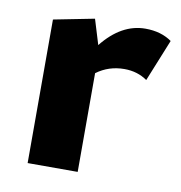

<svg xmlns="http://www.w3.org/2000/svg" viewBox="-58 -490 512 544"><g transform="rotate(10 198.0 -218.0)"><path d="M395 -411 346 -290Q318 -310 280 -310Q235 -310 200 -284V0H56V-413L173 -436L195 -364Q250 -433 319 -433Q364 -433 395 -411Z"/></g></svg>

Font: Ysabeau Ultrabold
Style: Regular
Weight: 800
Designer: Christian Thalmann (Catharsis Fonts)
Version: Version 0.003